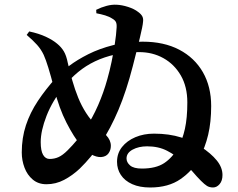

<svg xmlns="http://www.w3.org/2000/svg" viewBox="-20 -808 1040 839"><path d="M636 11.3Q590.2 11.3 557.7 -3.3Q525.2 -17.9 508.3 -43.3Q491.4 -68.7 491.4 -100.9Q491.4 -138 513.1 -165.5Q534.8 -192.9 571.5 -208.5Q608.3 -224 652.8 -224Q719.2 -224 771.8 -207.3Q824.4 -190.7 856.6 -167.6Q902.1 -137.8 927.2 -107Q952.2 -76.3 952.2 -43.2Q952.2 -17.9 939.6 -3.4Q927.1 11.2 911.1 11.2Q895.3 11.2 884.5 4.4Q873.6 -2.4 857.9 -18.2Q839.7 -36.5 821.7 -57.8Q803.6 -79.1 776.6 -103.3Q748 -129.4 710.5 -149Q672.9 -168.6 622.9 -168.6Q586.1 -168.6 559.5 -154.2Q532.9 -139.7 532.9 -115.6Q532.9 -98.6 548.5 -85Q564.1 -71.4 599.9 -71.4Q661.3 -71.4 697.3 -95.2Q733.3 -118.9 759.2 -164.4Q777.3 -197.4 788 -244.9Q798.6 -292.4 798.6 -360.6Q798.6 -429 770.2 -478.2Q741.7 -527.3 694.2 -553.8Q646.8 -580.3 587.8 -580.3Q532.1 -580.3 483.8 -569.8Q435.6 -559.3 395.2 -540Q354.8 -520.7 321.4 -493.1Q288.1 -465.5 260.6 -431.8Q208.9 -367.4 183.4 -301.9Q157.9 -236.4 157.9 -187.2Q157.9 -149.4 168.3 -131.4Q178.8 -113.4 196.8 -113.4Q217.7 -113.4 235.7 -121.5Q253.8 -129.5 275.4 -151.1Q319.2 -194.6 352 -244Q384.9 -293.5 408.8 -348.5Q432.8 -403.5 448.7 -461.1Q459.2 -497.8 467.6 -538.2Q476 -578.6 481.9 -617.4Q487.9 -656.2 489.6 -687.4Q490.6 -703.9 486.3 -712.1Q482 -720.3 470.9 -726.5Q457.7 -735.3 439.4 -740.8Q421 -746.3 401.1 -750L400.3 -765.1Q422.4 -776.2 445.4 -782.3Q468.4 -788.4 488.9 -787.4Q512.9 -786.4 539.9 -777.7Q566.9 -769 583.5 -755.9Q596.9 -746.2 601.9 -736.4Q606.9 -726.6 605.1 -713.1Q604.5 -703.8 600.9 -686Q597.2 -668.1 591.3 -643.3Q585.3 -618.4 577.6 -587.3Q570 -556.2 560.4 -519.3Q532.3 -410.2 497.7 -328.2Q463 -246.1 421.5 -183.7Q380 -121.3 328.5 -71.2Q296.9 -41.4 260.4 -22.1Q223.9 -2.9 183.1 -2.9Q147.4 -2.9 123.2 -23.3Q99 -43.6 87.1 -75.4Q75.1 -107.2 75.1 -141.8Q75.1 -205.6 93.3 -260.7Q111.5 -315.8 145.6 -367Q179.6 -418.2 226 -469.5Q247.1 -493.5 282.3 -520.2Q317.6 -546.9 365.9 -571.2Q414.2 -595.4 474.1 -610.7Q534 -625.9 603.3 -625.9Q696.4 -625.9 763.3 -590.8Q830.2 -555.7 866.5 -492.6Q902.8 -429.5 902.8 -344.7Q902.8 -274.5 889.6 -218.9Q876.4 -163.2 850.4 -114.8Q821.8 -62.2 769 -25.5Q716.3 11.3 636 11.3ZM421.3 -121.6Q401.5 -120.9 378.7 -133.4Q356 -145.9 333.8 -171.7Q302.8 -208.9 270.5 -271.9Q238.3 -334.8 217.4 -417.6Q202 -477.5 191.1 -512.4Q180.3 -547.4 171 -568.1Q159.6 -592.2 142 -611.9Q124.4 -631.5 96.6 -655.4L107.7 -670.6Q149.9 -661.6 180.5 -647.3Q211.2 -632.9 230 -616.8Q247.7 -602.4 258.7 -584.1Q269.8 -565.8 276.2 -533.3Q285.1 -494.4 296.2 -455.6Q307.2 -416.9 321.7 -381.2Q336.2 -345.5 356.2 -314.4Q376.2 -283.2 402 -258.5Q422.8 -239.2 443.6 -217.4Q464.4 -195.7 464.4 -170.8Q464.4 -151.6 453.8 -137.4Q443.2 -123.1 421.3 -121.6Z"/></svg>

Font: Noto Serif SC ExtraLight
Style: Regular
Weight: 200
Designer: Ryoko NISHIZUKA 西塚涼子 (kana & ideographs); Frank Grießhammer (Latin, Greek & Cyrillic); Wenlong ZHANG 张文龙 (bopomofo); San
Foundry: Adobe
Version: Version 2.002-H1;hotconv 1.1.0;makeotfexe 2.6.0